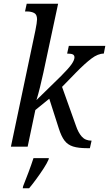

<svg xmlns="http://www.w3.org/2000/svg" viewBox="-20 -780 580 1021"><path d="M444 8Q397 8 368.5 -1Q340 -10 323 -32.5Q306 -55 293 -96L242 -255L168 -195L127 0H38L168 -617Q177 -662 177 -677Q177 -703 161.5 -711Q146 -719 124 -719H113L122 -760H289L225 -461Q219 -432 210.5 -393Q202 -354 192.5 -315.5Q183 -277 174 -248L305 -376Q346 -417 361 -439Q376 -461 376 -475Q376 -486 367.5 -490.5Q359 -495 337 -495L346 -536H540L532 -495Q501 -495 466 -468.5Q431 -442 385 -395L310 -318L384 -111Q396 -75 415 -53.5Q434 -32 467 -32L458 8ZM103 210Q116 178 131.5 136.5Q147 95 158 61H240L238 69Q230 88 211.5 116.5Q193 145 172 173.5Q151 202 135 221H101Z"/></svg>

Font: Noto Serif Condensed
Style: Italic
Weight: 400
Width: 3
Italic angle: -12°
Designer: Monotype Design Team
Foundry: Monotype Imaging Inc.
Version: Version 2.014; ttfautohint (v1.8.4.7-5d5b)